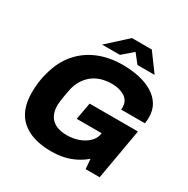

<svg xmlns="http://www.w3.org/2000/svg" viewBox="-195 -1049 1205 1232"><g transform="rotate(30 407.5 -432.5)"><path d="M345 12Q205 12 128 -54Q51 -120 51 -254Q51 -295 56 -333Q61 -371 71 -404Q96 -500 151.5 -565.5Q207 -631 288 -665Q369 -699 469 -699Q536 -699 593 -686Q650 -673 692.5 -647Q735 -621 758.5 -582Q782 -543 782 -490Q782 -479 781 -468Q780 -457 778 -445H602Q603 -450 603 -454.5Q603 -459 603 -463Q603 -486 593.5 -504Q584 -522 565.5 -534Q547 -546 523 -552.5Q499 -559 471 -559Q425 -559 387 -546.5Q349 -534 321 -509.5Q293 -485 274.5 -450.5Q256 -416 249 -371Q244 -346 241.5 -329.5Q239 -313 237.5 -301Q236 -289 235 -281Q234 -273 234 -265Q234 -220 251 -189.5Q268 -159 300.5 -143.5Q333 -128 382 -128Q429 -128 469.5 -143Q510 -158 537 -184.5Q564 -211 569 -246L570 -251H385L408 -377H766L700 0H596L590 -73Q557 -45 519 -26Q481 -7 438.5 2.5Q396 12 345 12ZM288 -745 433 -877H580L677 -745H550L474 -841H531L420 -745Z"/></g></svg>

Font: Archivo SemiBold ExtraBold
Style: Italic
Weight: 800
Italic angle: -10°
Version: Version 2.001